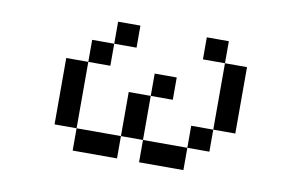

<svg xmlns="http://www.w3.org/2000/svg" viewBox="-59 -548 1118 712"><g transform="rotate(10 500.0 -192.0)"><path d="M667 -359.4V-442.4H750V-359.4ZM167 -26.4V-276.4H250V-359.4H333V-442.4H417V-359.4H333V-276.4H250V-26.4H417V-192.4H500V-276.4H583V-192.4H500V-26.4H667V-109.4H750V-359.4H833V-109.4H750V-26.4H667V57.6H500V-26.4H417V57.6H250V-26.4Z"/></g></svg>

Font: KH Dot kagurazaka 12
Style: Regular
Weight: 400
Designer: Original version for X68000 by Keitarou Hiraki (http://hp.vector.co.jp/authors/VA000874/) / TrueType conversion by Homem
Version: Version 1.00.20150527